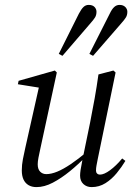

<svg xmlns="http://www.w3.org/2000/svg" viewBox="-20 -752 565 784"><path d="M129 12Q110 12 96.5 4Q83 -4 76 -19Q69 -34 69 -56Q69 -79 73.5 -102Q78 -125 83 -147L140 -401L153 -392L53 -408L56 -422L204 -464L212 -456L151 -174Q148 -159 144 -141.5Q140 -124 137 -108Q134 -92 134 -81Q134 -61 144 -51Q154 -41 169 -41Q189 -41 213.5 -51Q238 -61 268.5 -81.5Q299 -102 336 -133L338 -114H332Q300 -81 265 -52.5Q230 -24 195.5 -6Q161 12 129 12ZM354 12Q334 12 320.5 -0.5Q307 -13 307 -35Q307 -44 309 -58Q311 -72 318 -107L319 -111L348 -252Q358 -302 366.5 -350Q375 -398 382 -448L443 -464L452 -456L379 -102Q376 -86 374 -76Q372 -66 372 -55Q372 -48 376.5 -43.5Q381 -39 388 -39Q405 -39 429.5 -57Q454 -75 479 -105L492 -95Q477 -70 456.5 -45Q436 -20 410.5 -4Q385 12 354 12ZM220 -532 302 -696Q312 -715 321 -723.5Q330 -732 342 -732Q358 -732 366 -723.5Q374 -715 374 -704Q374 -691 368.5 -681.5Q363 -672 346 -653L235 -524ZM345 -532 428 -696Q437 -715 446.5 -723.5Q456 -732 468 -732Q483 -732 491.5 -723.5Q500 -715 500 -704Q500 -691 494.5 -681.5Q489 -672 472 -653L360 -524Z"/></svg>

Font: Source Serif 4 60pt
Style: Italic
Weight: 400
Italic angle: -12°
Version: Version 4.004;hotconv 1.0.116;makeotfexe 2.5.65601